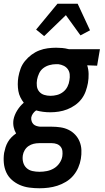

<svg xmlns="http://www.w3.org/2000/svg" viewBox="-41 -783 561 1026"><path d="M170 223Q143 223 116 219.5Q89 216 65 205.5Q41 195 22 178Q3 161 -7.5 138Q-18 115 -20.5 88Q-23 61 -19 34Q-16 19 -11.5 4.5Q-7 -10 1 -24Q9 -38 20.5 -49.5Q32 -61 45 -70Q36 -85 32 -104Q28 -123 31 -143Q36 -169 51 -193Q66 -217 86 -234Q76 -247 68 -263Q60 -279 57 -297Q54 -315 54 -333.5Q54 -352 57 -371Q61 -394 69 -416Q77 -438 92.5 -457Q108 -476 127.5 -490.5Q147 -505 169 -513.5Q191 -522 214 -525Q237 -528 259 -528Q275 -528 291.5 -526.5Q308 -525 323 -521L328 -520H493L478 -432L425 -434Q432 -412 432.5 -388Q433 -364 429 -340Q425 -318 417 -295.5Q409 -273 394.5 -254Q380 -235 360 -221Q340 -207 318 -198.5Q296 -190 273 -186.5Q250 -183 228 -183Q208 -183 189 -185.5Q170 -188 152 -193Q142 -186 135 -176Q128 -166 126 -155Q125 -145 128 -135.5Q131 -126 137.5 -119.5Q144 -113 153.5 -110Q163 -107 173 -106H236Q259 -106 282.5 -102.5Q306 -99 326 -89Q346 -79 361 -63Q376 -47 384.5 -26Q393 -5 394 18.5Q395 42 391 66Q387 90 377 113Q367 136 350.5 155.5Q334 175 311.5 188.5Q289 202 265.5 209.5Q242 217 218 220Q194 223 170 223ZM229 -271Q246 -271 263.5 -275.5Q281 -280 296 -291.5Q311 -303 319.5 -320Q328 -337 330 -354Q333 -370 331.5 -385.5Q330 -401 321.5 -413Q313 -425 299.5 -431.5Q286 -438 271 -440H258Q241 -440 223 -435Q205 -430 190.5 -419Q176 -408 168 -391Q160 -374 157 -357Q154 -340 156 -323Q158 -306 168.5 -293.5Q179 -281 195 -276Q211 -271 229 -271ZM170 135Q190 135 210 131Q230 127 247.5 116.5Q265 106 277 88.5Q289 71 292 52Q294 38 292.5 24.5Q291 11 283 1Q275 -9 262.5 -13.5Q250 -18 236 -18H168Q153 -18 138.5 -14.5Q124 -11 111.5 -2.5Q99 6 91 19.5Q83 33 81 47Q78 67 83 85Q88 103 101 115Q114 127 132.5 131Q151 135 170 135ZM195 -590 152 -625 266 -763H374L440 -621L389 -594L311 -702Z"/></svg>

Font: Iosevka SS18 Semibold
Style: Italic
Weight: 600
Italic angle: -9°
Monospace: yes
Designer: Belleve Invis
Foundry: Belleve Invis
Version: Version 25.1.1; ttfautohint (v1.8.4)